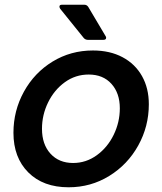

<svg xmlns="http://www.w3.org/2000/svg" viewBox="-20 -783 687 814"><path d="M37 -220Q37 -314 81.5 -394.5Q126 -475 203 -522Q280 -569 374 -569Q446 -569 499.5 -540.5Q553 -512 582 -460.5Q611 -409 611 -341Q611 -247 566 -166Q521 -85 443 -37Q365 11 271 11Q163 11 100 -52Q37 -115 37 -220ZM488 -324Q488 -388 452.5 -427.5Q417 -467 356 -467Q300 -467 255 -434.5Q210 -402 184 -349Q158 -296 158 -237Q158 -171 194 -131.5Q230 -92 290 -92Q345 -92 390.5 -125Q436 -158 462 -211.5Q488 -265 488 -324ZM353 -614Q342 -614 335 -622L235 -746Q232 -751 232 -755Q232 -763 243 -763H337Q348 -763 354 -754L427 -631Q430 -627 430 -623Q430 -614 418 -614Z"/></svg>

Font: Open Sauce Two SemiBold Italic
Style: Regular
Weight: 600
Italic angle: -10°
Designer: Alfredo Marco Pradil
Foundry: Creative Sauce Fz LLC
Version: Version 1.477